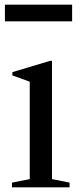

<svg xmlns="http://www.w3.org/2000/svg" viewBox="-20 -800 340 820"><path d="M277 -20 202 -35V-540H193L33 -492V-478L107 -451V-35L31 -20V0H277ZM1 -709H288V-780H1Z"/></svg>

Font: Libre Caslon Text
Style: Regular
Weight: 400
Designer: Pablo Impallari, Rodrigo Fuenzalida
Foundry: Pablo Impallari, Rodrigo Fuenzalida
Version: Version 1.000; ttfautohint (v0.93) -l 8 -r 50 -G 200 -x 14 -